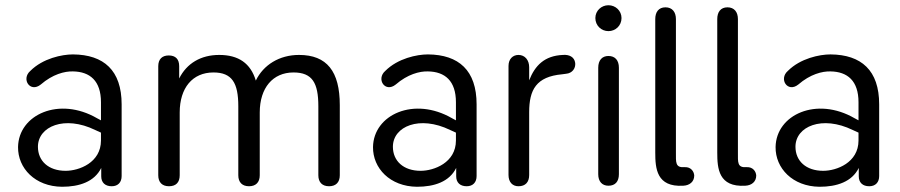

<svg xmlns="http://www.w3.org/2000/svg" viewBox="-20 -705 3440 734"><path d="M217 9C283 9 341 -10 367 -63V-31C367 -7 382 7 407 7C431 7 445 -8 445 -32V-306C445 -436 377 -496 259 -497C217 -497 144 -482 96 -434C60 -403 95 -349 136 -382C181 -421 227 -433 259 -432C324 -431 366 -396 366 -314V-245L351 -253C206 -337 51 -267 49 -143C48 -62 114 8 217 9ZM125 -144C125 -222 227 -265 344 -208L366 -198V-168C366 -83 282 -52 231 -52C165 -52 125 -90 125 -144Z M626 7C653 7 667 -8 667 -35V-275C667 -369 716 -428 796 -428C867 -428 891 -388 891 -299V-35C891 -8 906 7 932 7C958 7 973 -8 973 -35V-275C973 -369 1023 -428 1102 -428C1174 -428 1197 -388 1197 -299V-35C1197 -8 1212 7 1238 7C1264 7 1279 -8 1279 -35V-303C1279 -432 1230 -495 1123 -495C1048 -495 987 -457 958 -397C938 -463 892 -495 818 -495C748 -495 694 -463 665 -405V-452C665 -479 651 -493 625 -493C600 -493 585 -479 585 -452V-35C585 -8 600 7 626 7Z M1574 9C1640 9 1698 -10 1724 -63V-31C1724 -7 1739 7 1764 7C1788 7 1802 -8 1802 -32V-306C1802 -436 1734 -496 1616 -497C1574 -497 1501 -482 1453 -434C1417 -403 1452 -349 1493 -382C1538 -421 1584 -433 1616 -432C1681 -431 1723 -396 1723 -314V-245L1708 -253C1563 -337 1408 -267 1406 -143C1405 -62 1471 8 1574 9ZM1482 -144C1482 -222 1584 -265 1701 -208L1723 -198V-168C1723 -83 1639 -52 1588 -52C1522 -52 1482 -90 1482 -144Z M1962 7C1989 7 2003 -9 2003 -36V-276C2003 -362 2030 -412 2129 -421L2144 -423C2168 -425 2181 -444 2179 -464C2176 -488 2155 -497 2132 -495C2061 -492 2025 -454 2003 -398V-448C2003 -475 1987 -495 1962 -495C1941 -495 1924 -480 1924 -453V-36C1924 -9 1939 7 1962 7Z M2306 5C2332 5 2346 -11 2346 -39V-446C2346 -475 2331 -491 2306 -491C2282 -491 2267 -475 2267 -446V-39C2267 -11 2282 5 2306 5ZM2306 -586C2333 -586 2356 -607 2356 -636C2356 -664 2333 -685 2306 -685C2279 -685 2256 -664 2256 -636C2256 -607 2279 -586 2306 -586Z M2634 -34C2633 -50 2621 -67 2598 -66C2561 -63 2564 -84 2564 -123V-632C2564 -659 2550 -677 2524 -677C2498 -677 2485 -659 2485 -632V-122C2485 -61 2490 11 2592 5C2616 4 2634 -10 2634 -34Z M2871 -34C2870 -50 2858 -67 2835 -66C2798 -63 2801 -84 2801 -123V-632C2801 -659 2787 -677 2761 -677C2735 -677 2722 -659 2722 -632V-122C2722 -61 2727 11 2829 5C2853 4 2871 -10 2871 -34Z M3113 9C3179 9 3237 -10 3263 -63V-31C3263 -7 3278 7 3303 7C3327 7 3341 -8 3341 -32V-306C3341 -436 3273 -496 3155 -497C3113 -497 3040 -482 2992 -434C2956 -403 2991 -349 3032 -382C3077 -421 3123 -433 3155 -432C3220 -431 3262 -396 3262 -314V-245L3247 -253C3102 -337 2947 -267 2945 -143C2944 -62 3010 8 3113 9ZM3021 -144C3021 -222 3123 -265 3240 -208L3262 -198V-168C3262 -83 3178 -52 3127 -52C3061 -52 3021 -90 3021 -144Z"/></svg>

Font: SN Pro Book
Style: Regular
Weight: 350
Designer: Tobias Whetton
Foundry: Supernotes
Version: Version 1.003;Glyphs 3.3 (3324)